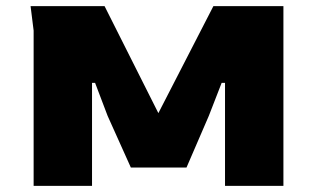

<svg xmlns="http://www.w3.org/2000/svg" viewBox="-20 -608 1027 628"><path d="M90 0V-508L80 -588H322L498 -238L678 -588H907V0H716V-337H705L663 -229L590 -60H408L332 -229L291 -337H281V0Z"/></svg>

Font: Goldman
Style: Bold
Weight: 700
Designer: Jaikishan Patel
Version: Version 1.000; ttfautohint (v1.8.3)